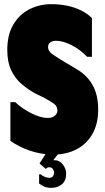

<svg xmlns="http://www.w3.org/2000/svg" viewBox="-20 -731 507 923"><path d="M452 -204Q452 -135 424 -86.5Q396 -38 347.5 -13Q299 12 238 12Q190 12 148 0.5Q106 -11 75 -27Q44 -43 30 -54V-240H53Q86 -209 130.5 -186.5Q175 -164 210 -164Q225 -164 235 -169Q245 -174 250.5 -182Q256 -190 256 -199Q256 -219 241.5 -230.5Q227 -242 194 -260L147 -283Q115 -301 84.5 -326.5Q54 -352 34.5 -392Q15 -432 15 -491Q15 -563 43.5 -612Q72 -661 120.5 -686Q169 -711 227 -711Q267 -711 303 -703.5Q339 -696 369.5 -681Q400 -666 422 -644V-458H399Q364 -494 323 -514.5Q282 -535 249 -535Q233 -535 222 -527.5Q211 -520 211 -504Q211 -485 232.5 -470Q254 -455 294 -431L348 -399Q382 -379 405 -351.5Q428 -324 440 -288Q452 -252 452 -204ZM242 39Q266 39 282 59.5Q298 80 298 104Q298 138 277.5 155Q257 172 228 172Q204 172 190.5 165Q177 158 168 151V107H176Q183 114 195 119Q207 124 216 124Q229 124 234.5 116Q240 108 240 99Q240 90 234 81.5Q228 73 217 73Q210 73 206.5 75.5Q203 78 200 81L170 55L205 0H267L236 39Z"/></svg>

Font: Phudu Black
Style: Regular
Weight: 900
Version: Version 1.005;gftools[0.9.23]